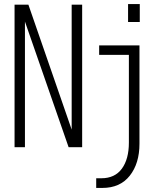

<svg xmlns="http://www.w3.org/2000/svg" viewBox="-20 -723 765 943"><path d="M609 -703H666.5V-615H609ZM51.5 0V-700H119.5L332 -86.5V-700H383.5V0H317L102.5 -617V0ZM452.5 200V152.5H478Q544 152.5 578.5 105.5Q613 58.5 613 -23V-453.5H467V-500H665V-17Q665 79.5 617.5 139.8Q570 200 483 200Z"/></svg>

Font: Trispace SemiCondensed ExtraLight
Style: Regular
Weight: 200
Width: 4
Designer: Tyler Finck
Foundry: Etcetera Type Company
Version: Version 1.210; ttfautohint (v1.8.3)